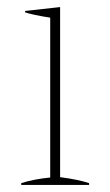

<svg xmlns="http://www.w3.org/2000/svg" viewBox="-20 -523 312 543"><path d="M40 -5Q73 -16 122 -21V-473Q72 -481 51 -488V-492L150 -503V-22Q203 -15 232 -5V0H40Z"/></svg>

Font: Trirong Thin
Style: Regular
Weight: 250
Designer: Katatrad Team
Foundry: CadsonDemak
Version: Version 1.001